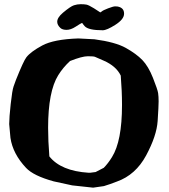

<svg xmlns="http://www.w3.org/2000/svg" viewBox="-20 -865 797 906"><path d="M450.7 -808.1Q451.7 -807.1 452.6 -806.6Q455.1 -806.6 459.5 -810.5Q465.8 -816.4 490.2 -825.7Q514.6 -835 523.2 -835Q531.7 -835 535.6 -834.2Q539.6 -833.5 543.5 -832Q565.4 -824.2 565.4 -801.3Q565.4 -800.8 565.4 -800.3Q565.4 -799.8 565.4 -799.3Q564.9 -773.9 524.4 -748Q483.9 -722.2 464.8 -722.2Q396.5 -722.2 379.4 -741.7Q371.6 -750.5 368.2 -756.3H365.7Q359.9 -753.9 336.9 -739Q314 -724.1 294.4 -724.1Q274.9 -724.1 265.1 -732.9Q250 -747.1 250 -762.2Q250 -782.2 277.3 -805.2Q313 -835 328.9 -840.1Q344.7 -845.2 360.6 -845.2Q376.5 -845.2 387.5 -843.3Q398.4 -841.3 423.3 -825.9Q448.2 -810.5 450.7 -808.1ZM508.3 -123.5Q555.7 -199.2 555.7 -368.7Q555.7 -370.6 555.7 -372.1Q555.7 -434.1 549.8 -508.3Q528.3 -553.2 468.8 -579.1Q434.6 -593.8 428.5 -596.7Q422.4 -599.6 394.8 -599.6Q367.2 -599.6 310.5 -577.1Q277.3 -546.4 254.9 -510.3Q207 -433.6 207 -261.7Q207 -200.7 212.9 -127Q267.6 -58.1 398.4 -49.8Q401.9 -49.8 404.8 -49.8L431.2 -53.2Q450.2 -63.5 469.7 -73.2Q489.7 -93.3 508.3 -123.5ZM320.8 9.8 232.9 -9.3Q137.7 -35.6 103 -72.8Q40.5 -139.2 29.3 -214.4L23.4 -279.3V-279.8Q23.4 -309.6 30.5 -374.3Q37.6 -439 44.2 -457.5Q50.8 -476.1 55.2 -487.8Q91.3 -578.1 104.5 -594.7Q125 -621.1 179.4 -650.4Q233.9 -679.7 349.6 -683.6L424.8 -679.7H425.3Q524.4 -666.5 573.7 -638.9Q623 -611.3 651.6 -581.8Q680.2 -552.2 701.9 -497.3Q723.6 -442.4 726.1 -425.8Q728.5 -409.2 728.5 -386.5Q728.5 -363.8 723.9 -293.9Q719.2 -224.1 669.7 -131.8Q620.1 -39.6 531.7 -8.3Q498 4.9 470.2 13.2L419.4 20.5Z"/></svg>

Font: Drukaatie burti
Style: Heavy
Weight: 800
Version: Version 0.14